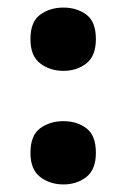

<svg xmlns="http://www.w3.org/2000/svg" viewBox="-20 -568 334 507"><path d="M60.4 -164.6Q60.4 -210.4 86.1 -229.3Q111.9 -248.1 147.6 -248.1Q183 -248.1 208.1 -229.3Q233.2 -210.4 233.2 -164.6Q233.2 -120.3 208.1 -100.7Q183 -81 147.6 -81Q111.9 -81 86.1 -100.7Q60.4 -120.3 60.4 -164.6ZM60.4 -464.7Q60.4 -510.7 86.1 -529.3Q111.9 -548 147.6 -548Q183 -548 208.1 -529.3Q233.2 -510.7 233.2 -464.7Q233.2 -420.4 208.1 -400.6Q183 -380.9 147.6 -380.9Q111.9 -380.9 86.1 -400.6Q60.4 -420.4 60.4 -464.7Z"/></svg>

Font: Noto Sans Telugu UI
Style: Regular
Weight: 400
Designer: Jelle Bosma - Monotype Design Team
Foundry: Monotype Imaging Inc.
Version: Version 2.006